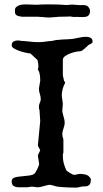

<svg xmlns="http://www.w3.org/2000/svg" viewBox="-20 -854 470 874"><path d="M208.5 -12.7Q201.7 -12.7 194.6 -11Q187.5 -9.3 180.2 -7.1Q172.9 -4.9 165.3 -3.2Q157.7 -1.5 149.4 -1.5L127.4 -4.4Q120.1 -4.4 114 -2.9Q107.9 -1.5 101.6 -1.5H65.9Q61.5 -1.5 58.1 -2Q54.7 -2.4 51.8 -3.4Q33.2 -7.3 33.2 -26.9Q33.2 -32.7 34.4 -36.6Q35.6 -40.5 43.9 -44.9Q52.2 -48.3 64.7 -49.8Q77.1 -51.3 90.3 -52.5Q103.5 -53.7 115.5 -55.4Q127.4 -57.1 134.3 -61.5Q137.2 -63 141.4 -69.3Q145.5 -75.7 149.2 -83.3Q152.8 -90.8 155.5 -97.7Q158.2 -104.5 158.2 -107.4L152.3 -147L163.1 -170.4L152.3 -190.9L163.1 -303.2L159.7 -354Q157.2 -356.4 157.2 -364.7Q157.2 -372.6 158.4 -377.9Q159.7 -383.3 161.4 -387Q163.1 -390.6 164.3 -394Q165.5 -397.5 165.5 -401.9Q165.5 -414.6 161.4 -426Q157.2 -437.5 157.2 -451.2L163.1 -485.8Q163.1 -490.7 162.8 -497.6Q162.6 -504.4 161.6 -511.7Q160.6 -519 158.4 -525.6Q156.2 -532.2 152.3 -536.6Q152.3 -538.6 153.6 -542.5Q154.8 -546.4 154.8 -554.2Q154.8 -560.5 153.6 -565.7Q152.3 -570.8 152.3 -572.8Q152.3 -575.2 151.4 -578.6Q150.4 -582 149.4 -582L118.2 -610.8Q112.3 -610.8 98.4 -613.8Q84.5 -616.7 70.1 -621.6Q55.7 -626.5 44.4 -633.1Q33.2 -639.6 33.2 -647Q33.2 -660.6 42 -665.3Q50.8 -669.9 61 -669.9Q64.9 -669.9 68.6 -669.4Q72.3 -668.9 75.2 -668Q95.7 -667 115.7 -664.6Q135.7 -662.1 156.2 -662.1Q171.9 -662.1 187.5 -664.6Q203.1 -667 218.8 -668Q225.6 -670.4 237.8 -671.9Q250 -673.3 263.4 -674.1Q276.9 -674.8 289.6 -675.3Q302.2 -675.8 310.1 -676.8Q325.7 -679.2 341.3 -682.9Q356.9 -686.5 372.6 -686.5Q382.8 -686.5 392.1 -682.1Q401.4 -677.7 401.4 -663.1Q401.4 -660.2 398.2 -657.7Q395 -655.3 390.9 -653.1Q386.7 -650.9 383.3 -649.2Q379.9 -647.5 379.4 -645.5Q377.9 -644 373.8 -640.4Q369.6 -636.7 365 -632.8Q360.4 -628.9 356 -625.5Q351.6 -622.1 349.1 -621.1Q341.8 -621.1 327.9 -618.7Q314 -616.2 300.3 -611.1Q286.6 -606 276.4 -598.6Q266.1 -591.3 266.1 -582V-510.3Q266.1 -509.8 266.8 -506.8Q267.6 -503.9 268.6 -500Q269.5 -496.1 270.3 -491.9Q271 -487.8 271.5 -485.8Q276.4 -482.4 276.4 -476.6Q268.6 -462.4 264.9 -447.5Q261.2 -432.6 261.2 -418L266.1 -381.8L263.7 -352.1Q263.7 -345.2 265.4 -338.4Q267.1 -331.5 269 -324.5Q271 -317.4 272.7 -310.3Q274.4 -303.2 274.4 -295.4Q274.4 -288.6 272.7 -282Q271 -275.4 269 -269.3Q267.1 -263.2 265.4 -256.8Q263.7 -250.5 263.7 -244.1Q263.7 -237.3 264.6 -232.4Q265.6 -227.5 268.6 -219.7V-159.7Q266.6 -154.3 266.4 -151.6Q266.1 -148.9 266.1 -144.5Q266.1 -126 270 -111.3Q273.9 -96.7 281.2 -80.1Q281.2 -78.6 286.1 -75Q291 -71.3 297.1 -67.6Q303.2 -64 308.6 -61Q314 -58.1 314.9 -58.1Q325.2 -58.1 331.5 -60.3Q337.9 -62.5 344.7 -62.5Q350.6 -62.5 361.3 -61Q372.1 -59.6 380.9 -54.7Q385.7 -50.8 389.6 -46.1Q393.6 -41.5 393.6 -36.1Q393.6 -28.8 391.6 -21.5Q389.6 -14.2 385.3 -11.7Q379.4 -5.9 370.1 -5.9Q365.7 -5.9 360.4 -5.4Q355 -4.9 350.6 -4.4L331.1 0Q320.8 0 308.8 -0.2Q296.9 -0.5 284.9 -1Q272.9 -1.5 261.5 -2.4Q250 -3.4 240.7 -4.4Q239.3 -4.4 235.4 -5.6Q231.4 -6.8 226.6 -8.3Q221.7 -9.8 217.5 -10.7Q213.4 -11.7 211.4 -11.7Q210.9 -11.7 210.4 -12.2Q210 -12.2 209.5 -12.5Q209 -12.7 208.5 -12.7ZM47.9 -805.2Q47.9 -814.9 50.8 -818.6Q53.7 -822.3 60.5 -826.7Q67.4 -831.1 77.4 -832.5Q87.4 -834 97.2 -834Q106.9 -834 116.9 -833.3Q127 -832.5 138.7 -832.5H151.4Q157.7 -833.5 170.9 -833.7Q184.1 -834 201.2 -834Q214.8 -834 225.8 -833.7Q236.8 -833.5 246.1 -833.3Q255.4 -833 263.9 -832.3Q272.5 -831.5 281.7 -831.1Q283.2 -831.1 288.1 -831.5Q293 -832 293.9 -832Q296.9 -832 299.8 -832.5Q302.2 -832.5 304.7 -832.8Q307.1 -833 309.1 -833Q310.5 -833 313 -832.8Q315.4 -832.5 317.9 -832.5Q320.8 -832 324.2 -832L337.4 -831.1Q339.8 -830.6 342 -830.6Q344.2 -830.6 345.2 -830.6Q348.6 -830.6 351.3 -830.8Q354 -831.1 357.9 -831.1Q367.7 -831.1 374.8 -828.1Q381.8 -825.2 384.8 -818.4Q385.7 -818.4 387.9 -813Q390.1 -807.6 390.1 -806.2Q390.1 -796.4 387.5 -790.5Q384.8 -784.7 380.4 -781.5Q376 -778.3 369.6 -777.3Q363.3 -776.4 356 -776.4Q351.1 -776.4 345.9 -776.6Q340.8 -776.9 335.4 -776.9H313.5Q312 -776.9 305.7 -778.1Q299.3 -779.3 297.9 -779.3Q298.3 -779.3 297.4 -779.1Q296.4 -778.8 291.5 -778.6Q286.6 -778.3 277.1 -778.1Q267.6 -777.8 251 -777.8L208 -774.4Q207 -774.4 203.1 -774.4Q199.2 -774.4 194.1 -774.7Q189 -774.9 184.1 -775.1Q179.2 -775.4 177.2 -776.4Q174.3 -776.4 170.2 -776.6Q166 -776.9 162.1 -777.1Q158.2 -777.3 155.3 -777.6Q152.3 -777.8 152.3 -777.8H114.7H81.1Q80.6 -777.8 77.4 -778.3Q74.2 -778.8 69.8 -779.5Q65.4 -780.3 61.3 -781.7Q57.1 -783.2 54.2 -785.6Q49.3 -789.1 48.6 -794.7Q47.9 -800.3 47.9 -805.2Z"/></svg>

Font: IM FELL English SC
Style: Regular
Weight: 400
Designer: Igino Marini
Foundry: Igino Marini
Version: 3.00